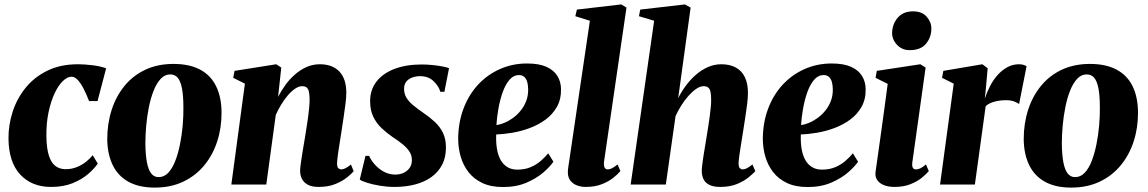

<svg xmlns="http://www.w3.org/2000/svg" viewBox="-20 -837 5208 871"><path d="M211.5 11Q124 11 71.8 -45.2Q19.5 -101.5 18.5 -208.5Q18 -269.5 37.2 -329.5Q56.5 -389.5 95.8 -438.2Q135 -487 194.5 -516.2Q254 -545.5 334 -545.5Q363.5 -545.5 400 -541Q436.5 -536.5 461.5 -527L422.5 -378.5H384Q372 -410 359 -435Q346 -460 332.5 -474.5Q319 -489 305 -489Q285.5 -489 265 -469.2Q244.5 -449.5 227.5 -413.2Q210.5 -377 200 -326.8Q189.5 -276.5 190.5 -216Q191.5 -162 202.2 -129.8Q213 -97.5 232 -83.5Q251 -69.5 277.5 -69.5Q305 -69.5 328.5 -79Q352 -88.5 370.2 -103Q388.5 -117.5 400.5 -133L423.5 -95Q408.5 -72.5 380 -47.8Q351.5 -23 309.5 -6Q267.5 11 211.5 11Z M767 -547Q839.5 -547 887.8 -521.2Q936 -495.5 960.2 -446.2Q984.5 -397 985 -327.5Q985.5 -258 965.5 -196Q945.5 -134 906.5 -86.8Q867.5 -39.5 811 -12.8Q754.5 14 682 14Q611 14 563.2 -12.2Q515.5 -38.5 491.5 -87.8Q467.5 -137 466.5 -205Q466.5 -276.5 486.5 -338.5Q506.5 -400.5 545 -447.5Q583.5 -494.5 639.5 -520.8Q695.5 -547 767 -547ZM752.5 -499.5Q727.5 -499.5 708.8 -479.2Q690 -459 676.8 -425.2Q663.5 -391.5 655.2 -350.2Q647 -309 643.2 -266.2Q639.5 -223.5 639.5 -186.5Q640 -134.5 646.5 -100.5Q653 -66.5 666 -50Q679 -33.5 699.5 -33.5Q725 -33.5 743.8 -53.8Q762.5 -74 775.5 -108Q788.5 -142 796.8 -183.5Q805 -225 808.8 -268Q812.5 -311 812 -348.5Q812 -403 805.5 -436.2Q799 -469.5 786 -484.5Q773 -499.5 752.5 -499.5Z M1241.5 -397.5Q1255.5 -425 1274.5 -451.2Q1293.5 -477.5 1317.8 -498.8Q1342 -520 1370.2 -532.8Q1398.5 -545.5 1431 -545.5Q1487.5 -545.5 1519.2 -512.8Q1551 -480 1551 -415.5Q1551 -394.5 1547.2 -365.2Q1543.5 -336 1538.8 -305Q1534 -274 1530 -247Q1526.5 -222 1521.8 -194Q1517 -166 1513.5 -140.2Q1510 -114.5 1509 -97Q1509 -79 1515 -73.8Q1521 -68.5 1527.5 -68.5Q1536 -68.5 1546.5 -73.5Q1557 -78.5 1572 -90.5L1584.5 -60.5Q1576.5 -50.5 1556 -33.5Q1535.5 -16.5 1503 -2.8Q1470.5 11 1425.5 11Q1395 11 1376.5 1Q1358 -9 1349.8 -25.5Q1341.5 -42 1341.5 -62Q1341.5 -72.5 1343.8 -90Q1346 -107.5 1349.5 -129.2Q1353 -151 1356.8 -173.8Q1360.5 -196.5 1364 -216.5Q1367.5 -238.5 1371.2 -262Q1375 -285.5 1378 -308.2Q1381 -331 1382.8 -351.2Q1384.5 -371.5 1384.5 -387.5Q1384 -409.5 1381 -422.2Q1378 -435 1370.5 -440.5Q1363 -446 1350.5 -446Q1335.5 -446 1318.8 -434.8Q1302 -423.5 1286 -404.8Q1270 -386 1255.8 -362.8Q1241.5 -339.5 1231 -315.5L1188 0H1029.5L1091 -457.5L1038 -484L1044 -515.5L1233 -545.5L1256 -530.5Z M1996 -420.5H1977.5Q1971 -445.5 1947.2 -468.5Q1923.5 -491.5 1886 -491.5Q1867.5 -491.5 1850.5 -485.5Q1833.5 -479.5 1823.2 -466.8Q1813 -454 1813 -434Q1813 -412 1823.5 -394.2Q1834 -376.5 1853.8 -360Q1873.5 -343.5 1900.5 -325Q1930 -305 1953 -283.5Q1976 -262 1989.5 -234.2Q2003 -206.5 2003 -167.5Q2003 -123 1985.8 -89.8Q1968.5 -56.5 1937.2 -34Q1906 -11.5 1863.2 -0.2Q1820.5 11 1769 11Q1736.5 11 1703.5 5.5Q1670.5 0 1645.8 -7.8Q1621 -15.5 1612 -22.5L1638 -130H1654.5Q1662.5 -111 1679.8 -91.2Q1697 -71.5 1721 -58.2Q1745 -45 1774 -45Q1793 -45 1810 -52.5Q1827 -60 1837.8 -74.8Q1848.5 -89.5 1848.5 -110.5Q1848.5 -131.5 1838.2 -148Q1828 -164.5 1808.5 -181Q1789 -197.5 1759.5 -216.5Q1734 -234 1710.8 -256Q1687.5 -278 1673.2 -307.8Q1659 -337.5 1659 -378Q1659 -429.5 1687.8 -466.8Q1716.5 -504 1769 -524.2Q1821.5 -544.5 1893.5 -544.5Q1918 -544.5 1944 -541.8Q1970 -539 1990 -535Q2010 -531 2017 -527.5Z M2490.5 -103.5Q2477 -83 2446.5 -56Q2416 -29 2369.5 -8.8Q2323 11.5 2262 11.5Q2207 11.5 2168.2 -6.8Q2129.5 -25 2105.5 -56Q2081.5 -87 2070.2 -125.5Q2059 -164 2058.5 -204Q2058.5 -279 2081.8 -342Q2105 -405 2147.2 -451.2Q2189.5 -497.5 2246.8 -523.2Q2304 -549 2371 -549Q2425.5 -549 2459 -533.8Q2492.5 -518.5 2508.5 -492.5Q2524.5 -466.5 2525 -434Q2526 -387 2506.5 -352.5Q2487 -318 2454.5 -294.2Q2422 -270.5 2383 -256Q2344 -241.5 2304 -234.8Q2264 -228 2231 -227Q2229.5 -191 2234.5 -161.5Q2239.5 -132 2251.2 -111.2Q2263 -90.5 2281.8 -79Q2300.5 -67.5 2326.5 -67.5Q2361.5 -67.5 2388 -79Q2414.5 -90.5 2434 -107.8Q2453.5 -125 2467 -141.5ZM2335.5 -496.5Q2309.5 -496.5 2291 -474.8Q2272.5 -453 2260.2 -418.2Q2248 -383.5 2241 -344Q2234 -304.5 2232 -269.5Q2248 -271.5 2267.5 -279.5Q2287 -287.5 2306.2 -301.2Q2325.5 -315 2341.5 -334.5Q2357.5 -354 2367 -378.5Q2376.5 -403 2376 -432.5Q2375 -467 2364.2 -481.8Q2353.5 -496.5 2335.5 -496.5Z M2720 -102.5Q2718.5 -85 2722.8 -76.8Q2727 -68.5 2737 -68.5Q2745 -68.5 2755 -73Q2765 -77.5 2781.5 -91L2794.5 -61Q2782 -46 2761 -29.5Q2740 -13 2709.2 -1Q2678.5 11 2636.5 11Q2616.5 11 2598 4.2Q2579.5 -2.5 2567.8 -17.2Q2556 -32 2556 -56Q2556 -61.5 2556.8 -69Q2557.5 -76.5 2558.8 -84.5Q2560 -92.5 2561 -98.5L2656 -743L2590 -763.5L2597 -793.5L2798.5 -817L2822 -802.5Z M3247.5 11Q3217 11 3198.2 1.8Q3179.5 -7.5 3171.5 -24Q3163.5 -40.5 3163.5 -62Q3163.5 -72.5 3165.8 -90Q3168 -107.5 3171.2 -129.2Q3174.5 -151 3178.5 -173.8Q3182.5 -196.5 3185.5 -216.5Q3189 -238.5 3192.8 -262Q3196.5 -285.5 3199.5 -308.2Q3202.5 -331 3204.5 -351.2Q3206.5 -371.5 3206 -387.5Q3206 -409.5 3202.8 -422.2Q3199.5 -435 3192 -440.5Q3184.5 -446 3171.5 -446Q3156 -446 3138.5 -434Q3121 -422 3103.5 -402.5Q3086 -383 3070.8 -358.8Q3055.5 -334.5 3044.5 -310L3000.5 0H2841L2947.5 -743L2878.5 -763.5L2884.5 -793.5L3087.5 -817L3113 -802.5L3056.5 -391.5Q3070.5 -420 3090.5 -447.2Q3110.5 -474.5 3135.8 -496.8Q3161 -519 3190.2 -532.2Q3219.5 -545.5 3252.5 -545.5Q3290.5 -545.5 3317.5 -531Q3344.5 -516.5 3358.8 -487.5Q3373 -458.5 3373 -415.5Q3373 -394.5 3369.5 -365.2Q3366 -336 3361 -305Q3356 -274 3352 -247Q3349 -228.5 3345.8 -207.8Q3342.5 -187 3339.2 -166.5Q3336 -146 3333.5 -128Q3331 -110 3330.5 -97Q3330.5 -79 3336.5 -73.8Q3342.5 -68.5 3349 -68.5Q3357.5 -68.5 3367.8 -73.5Q3378 -78.5 3393.5 -91L3406.5 -60.5Q3398 -51 3377.5 -33.8Q3357 -16.5 3324.8 -2.8Q3292.5 11 3247.5 11Z M3872.5 -103.5Q3859 -83 3828.5 -56Q3798 -29 3751.5 -8.8Q3705 11.5 3644 11.5Q3589 11.5 3550.2 -6.8Q3511.5 -25 3487.5 -56Q3463.5 -87 3452.2 -125.5Q3441 -164 3440.5 -204Q3440.5 -279 3463.8 -342Q3487 -405 3529.2 -451.2Q3571.5 -497.5 3628.8 -523.2Q3686 -549 3753 -549Q3807.5 -549 3841 -533.8Q3874.5 -518.5 3890.5 -492.5Q3906.5 -466.5 3907 -434Q3908 -387 3888.5 -352.5Q3869 -318 3836.5 -294.2Q3804 -270.5 3765 -256Q3726 -241.5 3686 -234.8Q3646 -228 3613 -227Q3611.5 -191 3616.5 -161.5Q3621.5 -132 3633.2 -111.2Q3645 -90.5 3663.8 -79Q3682.5 -67.5 3708.5 -67.5Q3743.5 -67.5 3770 -79Q3796.5 -90.5 3816 -107.8Q3835.5 -125 3849 -141.5ZM3717.5 -496.5Q3691.5 -496.5 3673 -474.8Q3654.5 -453 3642.2 -418.2Q3630 -383.5 3623 -344Q3616 -304.5 3614 -269.5Q3630 -271.5 3649.5 -279.5Q3669 -287.5 3688.2 -301.2Q3707.5 -315 3723.5 -334.5Q3739.5 -354 3749 -378.5Q3758.5 -403 3758 -432.5Q3757 -467 3746.2 -481.8Q3735.5 -496.5 3717.5 -496.5Z M4037.5 11Q4010.5 11 3990.2 3Q3970 -5 3959.5 -20.2Q3949 -35.5 3952 -58Q3954 -73 3958 -100.5Q3962 -128 3967.2 -165.8Q3972.5 -203.5 3979 -249.8Q3985.5 -296 3992.5 -348.2Q3999.5 -400.5 4007 -456.5L3952 -484L3957.5 -515.5L4155 -545.5L4179 -530.5L4119 -102.5Q4116.5 -84.5 4120.8 -76.5Q4125 -68.5 4135 -68.5Q4145 -68.5 4155.2 -73.5Q4165.5 -78.5 4180.5 -91L4193.5 -61Q4183.5 -48.5 4163 -31.5Q4142.5 -14.5 4111.2 -1.8Q4080 11 4037.5 11ZM4107 -609.5Q4071.5 -609.5 4048.8 -634.2Q4026 -659 4027 -689.5Q4028.5 -729 4053 -757.2Q4077.5 -785.5 4122 -785.5Q4163 -785.5 4184.2 -760.8Q4205.5 -736 4205 -707Q4205 -668 4181 -638.8Q4157 -609.5 4107 -609.5Z M4244.5 0 4306.5 -457.5 4253.5 -484 4259.5 -515.5 4436.5 -545.5 4460.5 -527.5 4452.5 -436.5 4447.5 -390Q4457 -418.5 4471.2 -446.2Q4485.5 -474 4505.2 -496.2Q4525 -518.5 4549.5 -532Q4574 -545.5 4602.5 -545.5Q4616 -545.5 4624.8 -542.2Q4633.5 -539 4637 -536.5L4603 -364.5Q4600 -368.5 4583.8 -375.5Q4567.5 -382.5 4544.5 -382.5Q4530 -382.5 4516.5 -380.8Q4503 -379 4491 -375.8Q4479 -372.5 4469 -367.5Q4459 -362.5 4451.5 -355.5L4402.5 0Z M4924.5 -547Q4997 -547 5045.2 -521.2Q5093.5 -495.5 5117.8 -446.2Q5142 -397 5142.5 -327.5Q5143 -258 5123 -196Q5103 -134 5064 -86.8Q5025 -39.5 4968.5 -12.8Q4912 14 4839.5 14Q4768.5 14 4720.8 -12.2Q4673 -38.5 4649 -87.8Q4625 -137 4624 -205Q4624 -276.5 4644 -338.5Q4664 -400.5 4702.5 -447.5Q4741 -494.5 4797 -520.8Q4853 -547 4924.5 -547ZM4910 -499.5Q4885 -499.5 4866.2 -479.2Q4847.5 -459 4834.2 -425.2Q4821 -391.5 4812.8 -350.2Q4804.5 -309 4800.8 -266.2Q4797 -223.5 4797 -186.5Q4797.5 -134.5 4804 -100.5Q4810.5 -66.5 4823.5 -50Q4836.5 -33.5 4857 -33.5Q4882.5 -33.5 4901.2 -53.8Q4920 -74 4933 -108Q4946 -142 4954.2 -183.5Q4962.5 -225 4966.2 -268Q4970 -311 4969.5 -348.5Q4969.5 -403 4963 -436.2Q4956.5 -469.5 4943.5 -484.5Q4930.5 -499.5 4910 -499.5Z"/></svg>

Font: Merriweather 72pt Black
Style: Italic
Weight: 900
Italic angle: -7.8°
Version: Version 2.101